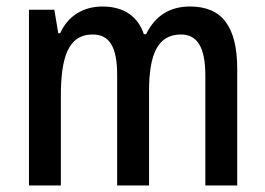

<svg xmlns="http://www.w3.org/2000/svg" viewBox="-20 -570 815 590"><path d="M564 -550C502 -550 457 -522 429 -465H422C405 -517 363 -550 295 -550C237 -550 189 -522 165 -468H159L147 -540H69V0H167V-274C167 -391 188 -464 265 -464C316 -464 340 -426 340 -340V0H438V-290C438 -404 465 -464 536 -464C586 -464 611 -425 611 -338V0H709V-357C709 -489 662 -550 564 -550Z"/></svg>

Font: Noto Sans Arabic Cond Med
Style: Regular
Weight: 500
Width: 3
Designer: Monotype Design Team, Nadine Chahine, Nizar Qandah and Khaled Hosny
Foundry: Monotype Imaging Inc.
Version: Version 2.012